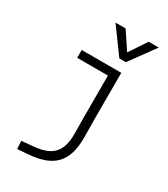

<svg xmlns="http://www.w3.org/2000/svg" viewBox="-241 -882 1068 1223"><g transform="rotate(30 293.0 -270.5)"><path d="M93.8 234.4 170.9 228.5C350.1 214.8 428.7 138.7 427.2 -45.9L425.8 -187.5V-517.6H134.8V-460H360.8V-170.9L361.8 -30.3C363.3 99.1 307.1 156.2 180.7 167.5L90.8 175.8ZM369.1 -590.8H417L552.2 -776.4H478L393.1 -648.9L308.1 -776.4H233.9Z"/></g></svg>

Font: Cascadia Code PL Light
Style: Regular
Weight: 300
Monospace: yes
Designer: Aaron Bell
Foundry: Saja Typeworks
Version: Version 2404.023